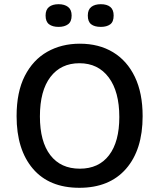

<svg xmlns="http://www.w3.org/2000/svg" viewBox="-20 -881 758 914"><path d="M358 13Q214 13 136.5 -78Q59 -169 59 -328Q59 -443 98 -519.5Q137 -596 205 -634.5Q273 -673 360 -673Q451 -673 518 -632.5Q585 -592 622 -515Q659 -438 659 -328Q659 -168 580 -77.5Q501 13 358 13ZM360 -78Q450 -78 499 -142Q548 -206 548 -324Q548 -445 497.5 -512.5Q447 -580 358 -580Q270 -580 220 -514.5Q170 -449 170 -327Q170 -207 219.5 -142.5Q269 -78 360 -78ZM460 -753Q430 -753 414 -765.5Q398 -778 398 -807Q398 -835 414.5 -848Q431 -861 460 -861Q489 -861 505 -848Q521 -835 521 -807Q521 -777 504.5 -765Q488 -753 460 -753ZM259 -753Q230 -753 213.5 -765.5Q197 -778 197 -807Q197 -835 213.5 -848Q230 -861 259 -861Q287 -861 304 -848Q321 -835 321 -807Q321 -778 304 -765.5Q287 -753 259 -753Z"/></svg>

Font: Bricolage Grotesque 12pt Medium
Style: Regular
Weight: 500
Designer: Mathieu Triay
Foundry: Atelier Triay
Version: Version 1.001; ttfautohint (v1.8.4.7-5d5b);gftools[0.9.33.de